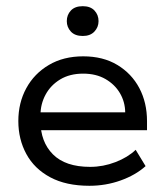

<svg xmlns="http://www.w3.org/2000/svg" viewBox="-20 -588 532 618"><path d="M267.9 10Q192.6 10 141.6 -17.4Q90.5 -44.8 64.8 -92.3Q39 -139.7 39 -198.4Q39 -257.2 64.7 -304.2Q90.3 -351.2 137.3 -378.9Q184.3 -406.7 247.8 -406.7Q311.8 -406.7 357.8 -378.9Q403.7 -351.2 428.5 -304.4Q453.2 -257.6 453.2 -198.1V-169H82.6V-226.5H383Q382.6 -259.8 366.2 -287.9Q349.8 -316 319.6 -333.5Q289.4 -351 247.8 -351Q204.6 -351 173.8 -332.4Q143.1 -313.8 126.7 -283.4Q110.3 -253 110.3 -217.5V-198.4Q110.3 -131.4 150.5 -91.1Q190.7 -50.9 270.1 -50.9Q312.1 -50.9 351.6 -66.2Q391.2 -81.4 416.7 -105.8L448.6 -53.3Q416.1 -24.2 368.2 -7.1Q320.4 10 267.9 10ZM246.4 -472.2Q221.2 -472.2 208.1 -486.4Q195 -500.6 195 -520Q195 -540.1 208.1 -554.1Q221.2 -568.1 246.4 -568.1Q271 -568.1 284.1 -554.1Q297.2 -540.1 297.2 -520Q297.2 -500.6 283.9 -486.4Q270.6 -472.2 246.4 -472.2Z"/></svg>

Font: Rokkitt SemiBold
Style: Regular
Weight: 600
Designer: Vernon Adams
Foundry: Vernon Adams
Version: Version 3.103